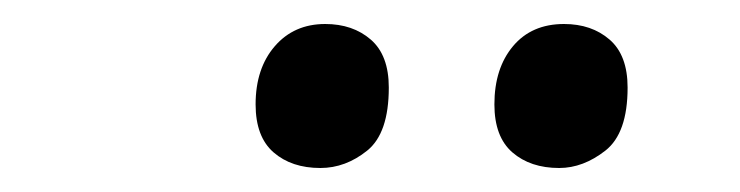

<svg xmlns="http://www.w3.org/2000/svg" viewBox="-20 -769 617 160"><path d="M446 -629Q422 -629 407 -642Q392 -655 392 -682Q392 -712 407.5 -730.5Q423 -749 450 -749Q473 -749 488 -736Q503 -723 503 -696Q503 -658 484.5 -643.5Q466 -629 446 -629ZM247 -629Q223 -629 208 -642Q193 -655 193 -682Q193 -712 209 -730.5Q225 -749 251 -749Q274 -749 289 -736Q304 -723 304 -696Q304 -658 286 -643.5Q268 -629 247 -629Z"/></svg>

Font: Noto Serif Medium
Style: Italic
Weight: 500
Italic angle: -12°
Designer: Monotype Design Team
Foundry: Monotype Imaging Inc.
Version: Version 2.014; ttfautohint (v1.8.4.7-5d5b)